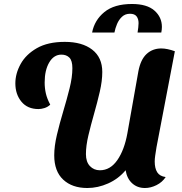

<svg xmlns="http://www.w3.org/2000/svg" viewBox="-20 -922 913 963"><path d="M418 21Q342 21 297 -21Q252 -63 252 -143Q252 -189 265.5 -246Q279 -303 297 -363Q315 -423 329 -479Q343 -535 343 -580Q343 -618 328 -633Q313 -648 288 -648Q250 -648 227 -609Q204 -570 204 -508Q204 -480 210 -453.5Q216 -427 232 -397Q219 -385 203 -380Q187 -375 173 -375Q118 -375 87.5 -412Q57 -449 57 -504Q57 -553 83.5 -601Q110 -649 165 -680.5Q220 -712 305 -712Q392 -712 442.5 -673Q493 -634 493 -561Q493 -516 480.5 -462Q468 -408 452 -352Q436 -296 423.5 -243.5Q411 -191 411 -149Q411 -110 431 -89Q451 -68 481 -68Q533 -68 568.5 -119Q604 -170 619 -254L674 -564Q685 -623 715 -651Q745 -679 789 -679Q818 -679 857 -665L765 -184Q761 -159 758.5 -142Q756 -125 756 -112Q756 -78 768.5 -58Q781 -38 811 -34Q794 -8 765 6.5Q736 21 707 21Q669 21 643 -2.5Q617 -26 610 -68Q574 -25 522.5 -2Q471 21 418 21ZM442 -759Q454 -821 503.5 -861.5Q553 -902 642 -902Q717 -902 754.5 -869Q792 -836 792 -787Q792 -774 789 -759H670Q672 -772 673.5 -784Q675 -796 675 -806Q675 -827 665 -840Q655 -853 632 -853Q608 -853 592 -838Q576 -823 567 -801.5Q558 -780 554 -759Z"/></svg>

Font: Sansita Swashed SemiBold
Style: Regular
Weight: 600
Designer: Pablo Cosgaya
Foundry: Omnibus-Type
Version: Version 1.003; ttfautohint (v1.8.3)